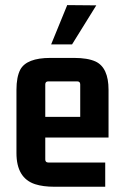

<svg xmlns="http://www.w3.org/2000/svg" viewBox="-20 -709 473 735"><path d="M382.8 5.9V-86.9H165Q153.3 -86.9 153.3 -98.6V-182.6H395.5V-365.2Q395.5 -450.2 345.7 -473.6Q315.4 -487.3 263.7 -487.3H172.9Q82 -487.3 57.6 -442.4Q43 -414.1 43 -365.2V-123Q43 -27.3 114.3 -3.9Q144.5 5.9 188.5 5.9ZM153.3 -385.7Q153.3 -397.5 165 -397.5H275.4Q287.1 -397.5 287.1 -385.7V-261.7H153.3ZM175.8 -539.1 237.3 -689.5 348.6 -688.5 255.9 -539.1Z"/></svg>

Font: Gemunu Libre
Style: Bold
Weight: 700
Designer: Pushpananda Ekanayake, Sol Matas, Kosala Senevirathne
Foundry: Mooniak
Version: Version 1.001